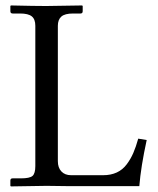

<svg xmlns="http://www.w3.org/2000/svg" viewBox="-20 -666 566 687"><path d="M349.1 -39.1Q376.5 -39.1 397.7 -48.8Q418.9 -58.6 433.3 -77.9Q447.8 -97.2 457 -118.7Q466.3 -140.1 474.6 -169.9L504.9 -165Q483.9 -68.4 478.5 0H224.1L146.5 -1L19 1L17.1 -1V-20Q17.1 -27.8 24.9 -27.8H54.7Q86.4 -27.8 96.4 -36.6Q106.4 -45.4 106.4 -71.8V-573.7Q106.4 -597.2 93.8 -607.4Q81.1 -617.7 51.8 -617.7H25.4Q17.1 -617.7 17.1 -626V-644.5L19 -646.5Q106 -644.5 145 -644.5L273.9 -646.5L275.9 -644.5V-626Q275.9 -617.7 268.1 -617.7H241.7Q211.9 -617.7 199.5 -606.7Q187 -595.7 187 -573.7V-89.4Q187 -65.9 199.7 -52.5Q212.4 -39.1 234.4 -39.1Z"/></svg>

Font: Libertinage
Style: f
Weight: 400
Designer: OSP
Foundry: OSP
Version: Version 1.0; 2008; OFL relea